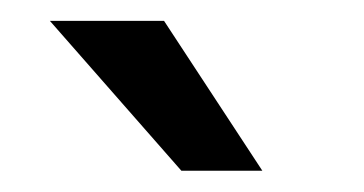

<svg xmlns="http://www.w3.org/2000/svg" viewBox="-20 -770 349 184"><path d="M137.2 -750 231.4 -606.4H153.8L27.8 -750Z"/></svg>

Font: Roboto21382017
Style: Regular
Weight: 400
Designer: Christian Robertson
Foundry: Google
Version: Version 2.138; 2017